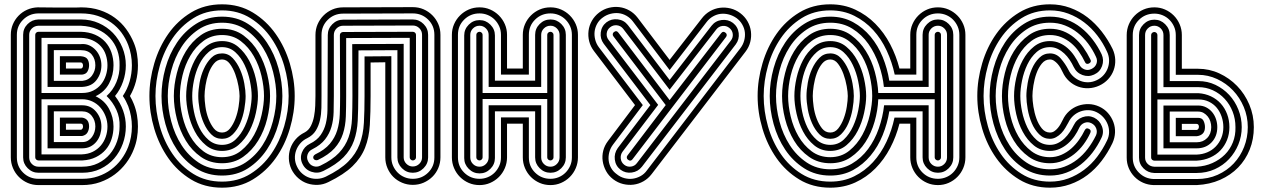

<svg xmlns="http://www.w3.org/2000/svg" viewBox="-20 -728 5849 888"><path d="M354 -411Q359 -411 361.5 -415.5Q364 -420 364 -425Q364 -430 361.5 -434.5Q359 -439 354 -439H285V-411ZM30 -567Q30 -593 39.5 -615.5Q49 -638 66 -655.5Q83 -673 105.5 -683Q128 -693 154 -694Q210 -693 254 -693Q273 -693 291 -693Q309 -693 323 -693Q337 -693 345.5 -693.5Q354 -694 354 -694Q403 -694 442 -681Q481 -668 511.5 -645.5Q542 -623 563.5 -593.5Q585 -564 599 -530Q609 -506 613.5 -479.5Q618 -453 618 -426Q618 -348 581 -284Q592 -265 599 -247Q609 -222 613.5 -195.5Q618 -169 618 -143Q618 -116 613.5 -89.5Q609 -63 599 -38Q586 -4 563.5 26Q541 56 511 78.5Q481 101 443 114.5Q405 128 360 128H158Q131 128 108 118Q85 108 67.5 90.5Q50 73 40 49.5Q30 26 30 0V-5ZM354 -128Q358 -128 361 -132.5Q364 -137 364 -142Q364 -147 362 -151.5Q360 -156 354 -156H285V-128ZM257 -383V-468H354Q377 -466 384.5 -454.5Q392 -443 392 -426Q392 -411 385 -398Q378 -385 360 -383ZM58 -4V0Q58 42 87 70.5Q116 99 158 99H360Q400 99 433.5 87.5Q467 76 494 56Q521 36 541 9Q561 -18 573 -49Q590 -94 590 -143Q590 -191 573 -237Q568 -249 562 -261Q556 -273 548 -284Q569 -315 579.5 -351.5Q590 -388 590 -426Q590 -475 573 -520Q561 -551 541.5 -577.5Q522 -604 494.5 -623.5Q467 -643 432 -654.5Q397 -666 354 -666H156Q115 -665 86.5 -636.5Q58 -608 58 -567ZM257 -99V-184H360Q392 -179 392 -143Q392 -129 385 -116Q378 -103 360 -99ZM361 -354Q390 -357 405.5 -378.5Q421 -400 421 -426Q421 -455 404.5 -475.5Q388 -496 354 -496H229V-354ZM87 -567Q87 -596 107.5 -616.5Q128 -637 157 -638H354Q399 -638 437 -621Q475 -604 502.5 -575.5Q530 -547 546 -508Q562 -469 562 -426Q562 -388 549 -350.5Q536 -313 512 -284Q562 -219 562 -143Q562 -102 548 -63.5Q534 -25 508 5Q482 35 444.5 53Q407 71 360 71H158Q129 71 108 50Q87 29 87 0V-6ZM361 -71Q376 -71 387 -77.5Q398 -84 405.5 -94.5Q413 -105 417 -117.5Q421 -130 421 -143Q421 -171 404.5 -192Q388 -213 360 -213H229V-71ZM115 0Q115 18 127.5 30.5Q140 43 158 43H161H360Q401 43 433.5 27Q466 11 488 -15Q510 -41 521.5 -74.5Q533 -108 533 -143Q535 -183 518.5 -219.5Q502 -256 473 -284Q503 -311 518.5 -348.5Q534 -386 533 -426Q534 -463 522.5 -495.5Q511 -528 487.5 -553Q464 -578 430.5 -592.5Q397 -607 354 -609H157Q139 -608 127 -596Q115 -584 115 -567ZM200 -42V-241H361Q400 -241 424.5 -211.5Q449 -182 449 -143Q449 -124 443.5 -106Q438 -88 426.5 -73.5Q415 -59 398.5 -50.5Q382 -42 360 -42ZM354 -524Q375 -526 392 -518.5Q409 -511 422 -497Q435 -483 442 -464.5Q449 -446 449 -426Q449 -388 426.5 -358Q404 -328 360 -326H200V-524ZM361 -298Q389 -298 411 -309Q433 -320 447.5 -338Q462 -356 469.5 -379Q477 -402 477 -426Q477 -451 469.5 -474Q462 -497 446.5 -514Q431 -531 408 -541.5Q385 -552 354 -553H172V-298ZM143 -567Q143 -573 147.5 -577Q152 -581 158 -581H354Q391 -580 419.5 -567.5Q448 -555 467 -534Q486 -513 495.5 -485Q505 -457 505 -426Q505 -381 484.5 -342Q464 -303 422 -283Q464 -263 484.5 -224.5Q505 -186 505 -143Q505 -113 496 -85Q487 -57 469 -36Q451 -15 424 -1.5Q397 12 362 14H158Q152 14 147.5 10Q143 6 143 0V-2ZM358 -14Q387 -15 409 -26Q431 -37 446 -54.5Q461 -72 469 -95Q477 -118 477 -143Q477 -168 468 -191Q459 -214 443.5 -231.5Q428 -249 406.5 -259Q385 -269 360 -269H172V-14Z M1007 -708Q1087 -708 1149.5 -670Q1212 -632 1255 -571Q1298 -510 1320.5 -434.5Q1343 -359 1343 -284Q1343 -209 1320.5 -133Q1298 -57 1255 3.5Q1212 64 1149.5 102Q1087 140 1007 140Q926 140 863.5 102Q801 64 758.5 3.5Q716 -57 693.5 -132.5Q671 -208 671 -284Q671 -359 693.5 -435Q716 -511 758.5 -571.5Q801 -632 863.5 -670Q926 -708 1007 -708ZM1007 -453Q985 -453 969.5 -434Q954 -415 944.5 -388.5Q935 -362 930.5 -333Q926 -304 926 -284Q926 -264 930 -235Q934 -206 944 -179.5Q954 -153 969 -134Q984 -115 1007 -115Q1029 -115 1044 -134Q1059 -153 1069 -179.5Q1079 -206 1083.5 -235Q1088 -264 1088 -284Q1088 -301 1083 -329.5Q1078 -358 1068 -385.5Q1058 -413 1043 -433Q1028 -453 1007 -453ZM1007 -680Q932 -680 874.5 -644Q817 -608 778 -551Q739 -494 719 -423.5Q699 -353 699 -284Q699 -214 719 -143.5Q739 -73 778 -16Q817 41 874.5 76.5Q932 112 1007 112Q1081 112 1138.5 76Q1196 40 1235 -17Q1274 -74 1294.5 -144.5Q1315 -215 1315 -284Q1315 -353 1294.5 -423.5Q1274 -494 1235 -551Q1196 -608 1138.5 -644Q1081 -680 1007 -680ZM1007 -481Q1036 -481 1056.5 -459Q1077 -437 1090.5 -406Q1104 -375 1110 -341.5Q1116 -308 1116 -284Q1116 -258 1110 -223.5Q1104 -189 1091 -158.5Q1078 -128 1057 -107Q1036 -86 1007 -86Q977 -86 956.5 -107Q936 -128 922.5 -158.5Q909 -189 903 -223Q897 -257 897 -284Q897 -311 903 -345Q909 -379 922.5 -409Q936 -439 956.5 -460Q977 -481 1007 -481ZM1007 -651Q1075 -651 1127 -617.5Q1179 -584 1214.5 -531Q1250 -478 1268 -412.5Q1286 -347 1286 -284Q1286 -221 1268 -155.5Q1250 -90 1214.5 -36.5Q1179 17 1127 50.5Q1075 84 1007 84Q939 84 886.5 50.5Q834 17 798.5 -36Q763 -89 745 -154.5Q727 -220 727 -284Q727 -348 745 -413Q763 -478 798.5 -531Q834 -584 886.5 -617.5Q939 -651 1007 -651ZM1007 -510Q971 -510 944.5 -487Q918 -464 901.5 -430Q885 -396 877 -356.5Q869 -317 869 -284Q869 -251 877 -211.5Q885 -172 901.5 -138Q918 -104 944.5 -81Q971 -58 1007 -58Q1044 -58 1070 -83Q1096 -108 1112.5 -144Q1129 -180 1136.5 -218.5Q1144 -257 1144 -284Q1144 -314 1136 -353Q1128 -392 1111.5 -427Q1095 -462 1069 -486Q1043 -510 1007 -510ZM1007 -623Q945 -623 898 -591.5Q851 -560 819.5 -511Q788 -462 772 -401.5Q756 -341 756 -284Q756 -227 772 -166.5Q788 -106 819.5 -57Q851 -8 898 23.5Q945 55 1007 55Q1069 55 1116 23.5Q1163 -8 1194.5 -57Q1226 -106 1242 -166.5Q1258 -227 1258 -284Q1258 -336 1243 -395.5Q1228 -455 1197 -505.5Q1166 -556 1118.5 -589.5Q1071 -623 1007 -623ZM1007 -538Q1050 -538 1081 -512Q1112 -486 1132.5 -447.5Q1153 -409 1163 -365Q1173 -321 1173 -284Q1173 -250 1163.5 -206Q1154 -162 1134 -123Q1114 -84 1082.5 -57Q1051 -30 1007 -30Q964 -30 932.5 -56Q901 -82 881 -120Q861 -158 851 -202.5Q841 -247 841 -284Q841 -323 851 -367.5Q861 -412 881 -450Q901 -488 932.5 -513Q964 -538 1007 -538ZM1007 -595Q1065 -595 1107 -563.5Q1149 -532 1176 -485Q1203 -438 1216 -384Q1229 -330 1229 -284Q1229 -233 1215.5 -178Q1202 -123 1174 -77.5Q1146 -32 1104.5 -2.5Q1063 27 1007 27Q951 27 909 -2.5Q867 -32 839.5 -77.5Q812 -123 798 -178Q784 -233 784 -284Q784 -335 798 -390Q812 -445 839.5 -490.5Q867 -536 909 -565.5Q951 -595 1007 -595ZM1007 -566Q958 -566 921.5 -539Q885 -512 860.5 -470.5Q836 -429 824 -379Q812 -329 812 -284Q812 -239 824 -189Q836 -139 860 -97.5Q884 -56 920.5 -28.5Q957 -1 1007 -1Q1058 -1 1095 -31Q1132 -61 1155.5 -104.5Q1179 -148 1190 -197Q1201 -246 1201 -284Q1201 -327 1189.5 -376.5Q1178 -426 1154 -468Q1130 -510 1093.5 -538Q1057 -566 1007 -566Z M1694 -284Q1694 -209 1690.5 -150.5Q1687 -92 1668.5 -45Q1650 2 1610.5 40.5Q1571 79 1499 114Q1475 126 1450 127Q1425 128 1402 120.5Q1379 113 1359.5 96Q1340 79 1328 55Q1317 31 1316 6Q1315 -19 1323 -42Q1331 -65 1347.5 -84Q1364 -103 1388 -115L1390 -116Q1408 -126 1418 -146Q1428 -166 1432.5 -190Q1437 -214 1438 -239Q1439 -264 1439 -284V-566Q1439 -593 1449 -616Q1459 -639 1476.5 -656.5Q1494 -674 1517 -684Q1540 -694 1567 -694L1889 -695Q1916 -695 1939 -685Q1962 -675 1979.5 -657.5Q1997 -640 2007 -617Q2017 -594 2017 -567V0Q2017 26 2007 49.5Q1997 73 1979.5 90Q1962 107 1939 117Q1916 127 1889 127Q1863 127 1839.5 117Q1816 107 1799 90Q1782 73 1772 49.5Q1762 26 1762 0V-440L1694 -439ZM1567 -665Q1525 -665 1496 -636.5Q1467 -608 1467 -566V-284Q1467 -258 1466.5 -229Q1466 -200 1460 -173Q1454 -146 1440.5 -124Q1427 -102 1401 -89Q1382 -80 1369 -65Q1356 -50 1349.5 -32Q1343 -14 1344 5.5Q1345 25 1354 43Q1363 62 1378 75Q1393 88 1411 94Q1429 100 1448.5 99Q1468 98 1487 89Q1554 56 1590 20Q1626 -16 1643 -60.5Q1660 -105 1663 -160Q1666 -215 1666 -284V-467L1790 -468V0Q1790 21 1798 39Q1806 57 1819.5 70.5Q1833 84 1851 91.5Q1869 99 1889 99Q1931 99 1960 70.5Q1989 42 1989 0V-567Q1989 -609 1960 -637.5Q1931 -666 1889 -666ZM1637 -284Q1637 -221 1634.5 -170Q1632 -119 1617 -77Q1602 -35 1569 -1Q1536 33 1475 63Q1449 76 1420.5 66.5Q1392 57 1379 30Q1366 4 1376.5 -23Q1387 -50 1413 -63Q1446 -79 1463 -103.5Q1480 -128 1487 -157Q1494 -186 1494.5 -218.5Q1495 -251 1495 -284L1496 -566Q1496 -595 1517 -616Q1538 -637 1567 -637L1889 -638Q1918 -638 1939 -617Q1960 -596 1960 -567V0Q1960 29 1939 50Q1918 71 1889 71Q1860 71 1839 50Q1818 29 1818 0V-496L1638 -495ZM1567 -609Q1549 -609 1536.5 -596.5Q1524 -584 1524 -566V-284Q1524 -245 1523 -209Q1522 -173 1513 -141.5Q1504 -110 1483.5 -83.5Q1463 -57 1425 -38Q1408 -30 1402.5 -13.5Q1397 3 1405 18Q1413 35 1429.5 40.5Q1446 46 1462 38Q1518 11 1548 -21Q1578 -53 1592 -92.5Q1606 -132 1608 -179.5Q1610 -227 1610 -284L1609 -524L1847 -525V0Q1847 17 1859.5 29.5Q1872 42 1889 42Q1907 42 1919.5 29.5Q1932 17 1932 0V-567Q1932 -585 1919.5 -597.5Q1907 -610 1889 -610ZM1552 -566Q1552 -572 1556.5 -576Q1561 -580 1567 -580L1889 -581Q1895 -581 1899.5 -577Q1904 -573 1904 -567V0Q1904 6 1899.5 10Q1895 14 1889 14Q1884 14 1879.5 10Q1875 6 1875 0V-553L1581 -552V-284Q1581 -233 1579.5 -189.5Q1578 -146 1566 -109Q1554 -72 1527 -42Q1500 -12 1450 12Q1445 14 1439 12.5Q1433 11 1430 6Q1425 -6 1438 -14Q1482 -35 1505.5 -63Q1529 -91 1539.5 -125Q1550 -159 1551.5 -199Q1553 -239 1553 -284Z M2070 -567Q2070 -593 2080 -616Q2090 -639 2107.5 -656.5Q2125 -674 2148 -684Q2171 -694 2198 -694Q2224 -694 2247 -684Q2270 -674 2287.5 -656.5Q2305 -639 2315 -616Q2325 -593 2325 -567V-411H2398V-567Q2398 -593 2408 -616Q2418 -639 2435.5 -656.5Q2453 -674 2476 -684Q2499 -694 2526 -694Q2552 -694 2575 -684Q2598 -674 2615.5 -656.5Q2633 -639 2643 -616Q2653 -593 2653 -567V0Q2653 26 2643 49.5Q2633 73 2615.5 90.5Q2598 108 2575 118Q2552 128 2526 128Q2499 128 2476 118Q2453 108 2435.5 90.5Q2418 73 2408 49.5Q2398 26 2398 0V-156H2325V0Q2325 26 2315 49.5Q2305 73 2287.5 90.5Q2270 108 2247 118Q2224 128 2198 128Q2171 128 2148 118Q2125 108 2107.5 90.5Q2090 73 2080 49.5Q2070 26 2070 0ZM2098 0Q2098 42 2127 70.5Q2156 99 2198 99Q2218 99 2236 91.5Q2254 84 2267.5 70.5Q2281 57 2289 39Q2297 21 2297 0V-185H2426V0Q2426 42 2455 70.5Q2484 99 2526 99Q2546 99 2564 91.5Q2582 84 2595.5 70.5Q2609 57 2617 39Q2625 21 2625 0V-567Q2625 -588 2617 -606Q2609 -624 2595.5 -637.5Q2582 -651 2564 -658.5Q2546 -666 2526 -666Q2484 -666 2455 -637.5Q2426 -609 2426 -567V-383H2297V-567Q2297 -588 2289 -606Q2281 -624 2267.5 -637.5Q2254 -651 2236 -658.5Q2218 -666 2198 -666Q2156 -666 2127 -637.5Q2098 -609 2098 -567ZM2127 -564Q2127 -593 2148 -614Q2169 -635 2198 -635Q2227 -635 2248 -614Q2269 -593 2269 -564V-355H2455V-567Q2455 -596 2476 -617Q2497 -638 2526 -638Q2555 -638 2576 -617Q2597 -596 2597 -567V0Q2597 29 2576 50Q2555 71 2526 71Q2497 71 2476 50Q2455 29 2455 0V-213H2269V3Q2269 32 2248 53Q2227 74 2198 74Q2169 74 2148 53Q2127 32 2127 3ZM2155 0Q2155 18 2167.5 30.5Q2180 43 2198 43Q2215 43 2227.5 30.5Q2240 18 2240 0V-241H2483V0Q2483 18 2495.5 30.5Q2508 43 2526 43Q2543 43 2555.5 30.5Q2568 18 2568 0V-567Q2568 -584 2555.5 -596.5Q2543 -609 2526 -609Q2508 -609 2495.5 -596.5Q2483 -584 2483 -567V-326H2240V-567Q2240 -584 2227.5 -596.5Q2215 -609 2198 -609Q2180 -609 2167.5 -596.5Q2155 -584 2155 -567ZM2183 -567Q2183 -573 2187.5 -577Q2192 -581 2198 -581Q2203 -581 2207.5 -577Q2212 -573 2212 -567V-298H2511V-567Q2511 -573 2515.5 -577Q2520 -581 2526 -581Q2531 -581 2535.5 -577Q2540 -573 2540 -567V0Q2540 6 2535.5 10Q2531 14 2526 14Q2520 14 2515.5 10Q2511 6 2511 0V-270H2212V0Q2212 6 2207.5 10Q2203 14 2198 14Q2192 14 2187.5 10Q2183 6 2183 0Z M2994 77Q2978 98 2956 110.5Q2934 123 2910 126Q2886 129 2861.5 123Q2837 117 2816 101Q2795 85 2783 63Q2771 41 2767.5 17Q2764 -7 2770 -31Q2776 -55 2792 -76L2917 -242L2727 -492Q2711 -513 2705 -537Q2699 -561 2702 -585.5Q2705 -610 2717.5 -632Q2730 -654 2751 -670Q2772 -686 2796.5 -692Q2821 -698 2845 -695Q2869 -692 2891 -679.5Q2913 -667 2929 -646L3077 -451L3226 -643Q3242 -664 3264 -676.5Q3286 -689 3310 -692Q3334 -695 3358.5 -689Q3383 -683 3404 -667Q3425 -651 3437.5 -629Q3450 -607 3453 -582.5Q3456 -558 3450 -534Q3444 -510 3428 -489ZM3405 -506Q3417 -522 3422 -541Q3427 -560 3425 -578.5Q3423 -597 3413 -614.5Q3403 -632 3387 -644Q3370 -656 3351 -661Q3332 -666 3313.5 -664Q3295 -662 3277.5 -652Q3260 -642 3248 -626L3077 -404L2907 -629Q2895 -645 2877.5 -655Q2860 -665 2841.5 -667Q2823 -669 2803.5 -664Q2784 -659 2768 -647Q2751 -635 2741.5 -617.5Q2732 -600 2730 -581.5Q2728 -563 2733 -544Q2738 -525 2750 -509L2953 -242L2815 -59Q2803 -43 2798 -24Q2793 -5 2795 13.5Q2797 32 2806.5 49Q2816 66 2833 78Q2849 91 2868.5 96Q2888 101 2906.5 98.5Q2925 96 2942.5 86.5Q2960 77 2972 60ZM2949 43Q2931 66 2902 70Q2873 74 2850 57Q2827 39 2823.5 10Q2820 -19 2837 -43L2988 -242L2772 -526Q2755 -549 2758.5 -578Q2762 -607 2785 -625Q2808 -642 2837 -638.5Q2866 -635 2884 -612L3077 -358L3271 -609Q3289 -632 3318 -635.5Q3347 -639 3370 -622Q3393 -604 3396.5 -575Q3400 -546 3383 -523ZM3360 -540Q3371 -554 3369 -571Q3367 -588 3353 -599Q3339 -610 3321.5 -608Q3304 -606 3293 -592L3077 -313L2862 -595Q2851 -609 2833.5 -611Q2816 -613 2802 -602Q2788 -591 2786 -574Q2784 -557 2795 -543L3024 -243L2859 -26Q2849 -12 2851 5.5Q2853 23 2867 34Q2881 45 2898.5 42.5Q2916 40 2926 26ZM2905 9Q2896 20 2885 11Q2880 8 2879 2Q2878 -4 2882 -9L3059 -242L2817 -560Q2813 -565 2814 -571Q2815 -577 2820 -580Q2831 -589 2840 -577L3077 -265L3315 -574Q3324 -586 3335 -577Q3340 -574 3341 -568Q3342 -562 3338 -557Z M3820 -453Q3798 -453 3782.5 -434Q3767 -415 3757.5 -388.5Q3748 -362 3743.5 -333Q3739 -304 3739 -284Q3739 -264 3743 -235Q3747 -206 3757 -179.5Q3767 -153 3782 -134Q3797 -115 3820 -115Q3842 -115 3857 -134Q3872 -153 3882 -179.5Q3892 -206 3896.5 -235Q3901 -264 3901 -284Q3901 -301 3896 -329.5Q3891 -358 3881 -385.5Q3871 -413 3856 -433Q3841 -453 3820 -453ZM3820 -481Q3849 -481 3869.5 -459Q3890 -437 3903.5 -406Q3917 -375 3923 -341.5Q3929 -308 3929 -284Q3929 -258 3923 -223.5Q3917 -189 3904 -158.5Q3891 -128 3870 -107Q3849 -86 3820 -86Q3790 -86 3769.5 -107Q3749 -128 3735.5 -158.5Q3722 -189 3716 -223Q3710 -257 3710 -284Q3710 -311 3716 -345Q3722 -379 3735.5 -409Q3749 -439 3769.5 -460Q3790 -481 3820 -481ZM3820 -510Q3784 -510 3757.5 -487Q3731 -464 3714.5 -430Q3698 -396 3690 -356.5Q3682 -317 3682 -284Q3682 -251 3690 -211.5Q3698 -172 3714.5 -138Q3731 -104 3757.5 -81Q3784 -58 3820 -58Q3857 -58 3883 -83Q3909 -108 3925.5 -144Q3942 -180 3949.5 -218.5Q3957 -257 3957 -284Q3957 -314 3949 -353Q3941 -392 3924.5 -427Q3908 -462 3882 -486Q3856 -510 3820 -510ZM3820 -538Q3863 -538 3894 -512Q3925 -486 3945.5 -447.5Q3966 -409 3976 -365Q3986 -321 3986 -284Q3986 -250 3976.5 -206Q3967 -162 3947 -123Q3927 -84 3895.5 -57Q3864 -30 3820 -30Q3777 -30 3745.5 -56Q3714 -82 3694 -120Q3674 -158 3664 -202.5Q3654 -247 3654 -284Q3654 -323 3664 -367.5Q3674 -412 3694 -450Q3714 -488 3745.5 -513Q3777 -538 3820 -538ZM3820 -566Q3771 -566 3734.5 -539Q3698 -512 3673.5 -470.5Q3649 -429 3637 -379Q3625 -329 3625 -284Q3625 -239 3637 -189Q3649 -139 3673 -97.5Q3697 -56 3733.5 -28.5Q3770 -1 3820 -1Q3871 -1 3908 -31Q3945 -61 3968.5 -104.5Q3992 -148 4003 -197Q4014 -246 4014 -284Q4014 -327 4002.5 -376.5Q3991 -426 3967 -468Q3943 -510 3906.5 -538Q3870 -566 3820 -566ZM4190 -567Q4190 -593 4200 -616Q4210 -639 4227.5 -656.5Q4245 -674 4268 -684Q4291 -694 4318 -694Q4344 -694 4367 -684Q4390 -674 4407.5 -656.5Q4425 -639 4435 -616Q4445 -593 4445 -567V0Q4445 26 4435 49.5Q4425 73 4407.5 90.5Q4390 108 4367 118Q4344 128 4318 128Q4291 128 4268 118Q4245 108 4227.5 90.5Q4210 73 4200 49.5Q4190 26 4190 0V-156H4140Q4125 -97 4097 -43.5Q4069 10 4028.5 51Q3988 92 3935.5 116Q3883 140 3820 140Q3739 140 3676.5 102Q3614 64 3571.5 3.5Q3529 -57 3506.5 -132.5Q3484 -208 3484 -284Q3484 -359 3506.5 -435Q3529 -511 3571.5 -571.5Q3614 -632 3676.5 -670Q3739 -708 3820 -708Q3883 -708 3935.5 -683.5Q3988 -659 4028.5 -618Q4069 -577 4097 -523.5Q4125 -470 4140 -411H4190ZM4218 -383H4118Q4106 -440 4081 -494Q4056 -548 4018.5 -589Q3981 -630 3931 -655Q3881 -680 3820 -680Q3745 -680 3687.5 -644Q3630 -608 3591 -551Q3552 -494 3532 -423.5Q3512 -353 3512 -284Q3512 -214 3532 -143.5Q3552 -73 3591 -16Q3630 41 3687.5 76.5Q3745 112 3820 112Q3881 112 3930.5 87.5Q3980 63 4017.5 22Q4055 -19 4080 -72.5Q4105 -126 4117 -184H4218V0Q4218 42 4247 70.5Q4276 99 4318 99Q4338 99 4356 91.5Q4374 84 4387.5 70.5Q4401 57 4409 39Q4417 21 4417 0V-567Q4417 -588 4409 -606Q4401 -624 4387.5 -637.5Q4374 -651 4356 -658.5Q4338 -666 4318 -666Q4276 -666 4247 -637.5Q4218 -609 4218 -567ZM4247 -567Q4247 -596 4268 -617Q4289 -638 4318 -638Q4347 -638 4368 -617Q4389 -596 4389 -567V0Q4389 29 4368 50Q4347 71 4318 71Q4289 71 4268 50Q4247 29 4247 0V-213H4093Q4084 -157 4062.5 -103.5Q4041 -50 4006.5 -8.5Q3972 33 3925.5 58.5Q3879 84 3820 84Q3752 84 3699.5 50.5Q3647 17 3611.5 -36Q3576 -89 3558 -154.5Q3540 -220 3540 -284Q3540 -348 3558 -413Q3576 -478 3611.5 -531Q3647 -584 3699.5 -617.5Q3752 -651 3820 -651Q3879 -651 3925.5 -625.5Q3972 -600 4006.5 -558.5Q4041 -517 4062.5 -464Q4084 -411 4093 -355H4247ZM4275 -326H4068Q4063 -376 4045 -428.5Q4027 -481 3996.5 -524.5Q3966 -568 3922 -595.5Q3878 -623 3820 -623Q3758 -623 3711 -591.5Q3664 -560 3632.5 -511Q3601 -462 3585 -401.5Q3569 -341 3569 -284Q3569 -227 3585 -166.5Q3601 -106 3632.5 -57Q3664 -8 3711 23.5Q3758 55 3820 55Q3876 55 3920 29Q3964 3 3995 -39Q4026 -81 4044.5 -134Q4063 -187 4069 -241H4275V0Q4275 18 4287.5 30.5Q4300 43 4318 43Q4335 43 4347.5 30.5Q4360 18 4360 0V-567Q4360 -584 4347.5 -596.5Q4335 -609 4318 -609Q4300 -609 4287.5 -596.5Q4275 -584 4275 -567ZM4303 -567Q4303 -573 4307.5 -577Q4312 -581 4318 -581Q4323 -581 4327.5 -577Q4332 -573 4332 -567V0Q4332 6 4327.5 10Q4323 14 4318 14Q4312 14 4307.5 10Q4303 6 4303 0V-269H4042Q4040 -218 4025 -165.5Q4010 -113 3982.5 -70.5Q3955 -28 3914.5 -0.5Q3874 27 3820 27Q3764 27 3722 -2.5Q3680 -32 3652.5 -77.5Q3625 -123 3611 -178Q3597 -233 3597 -284Q3597 -335 3611 -390Q3625 -445 3652.5 -490.5Q3680 -536 3722 -565.5Q3764 -595 3820 -595Q3875 -595 3916 -565.5Q3957 -536 3984.5 -492Q4012 -448 4026 -396Q4040 -344 4042 -298H4303Z M4895 -173Q4906 -197 4925 -214Q4944 -231 4967 -239Q4990 -247 5015 -246.5Q5040 -246 5064 -235Q5088 -224 5104.5 -205Q5121 -186 5129.5 -163Q5138 -140 5137 -115Q5136 -90 5125 -66Q5104 -22 5075 16Q5046 54 5009.5 81.5Q4973 109 4929 124.5Q4885 140 4836 140Q4756 140 4693.5 102Q4631 64 4588 3.5Q4545 -57 4522.5 -133Q4500 -209 4500 -284Q4500 -359 4522.5 -435Q4545 -511 4588 -571.5Q4631 -632 4693.5 -670Q4756 -708 4836 -708Q4885 -708 4929 -692Q4973 -676 5009.5 -648Q5046 -620 5075.5 -582Q5105 -544 5126 -501Q5137 -477 5138 -451.5Q5139 -426 5130.5 -403Q5122 -380 5105 -361.5Q5088 -343 5064 -332Q5040 -321 5014.5 -320Q4989 -319 4966 -327.5Q4943 -336 4924.5 -353Q4906 -370 4895 -394Q4891 -403 4885 -413.5Q4879 -424 4871.5 -432.5Q4864 -441 4855 -447Q4846 -453 4836 -453Q4814 -453 4798.5 -434Q4783 -415 4773.5 -388.5Q4764 -362 4759.5 -333Q4755 -304 4755 -284Q4755 -264 4759.5 -235Q4764 -206 4773.5 -179.5Q4783 -153 4798.5 -134Q4814 -115 4836 -115Q4847 -115 4856 -121Q4865 -127 4872.5 -136Q4880 -145 4885.5 -155Q4891 -165 4895 -173ZM4921 -161Q4915 -150 4907 -136.5Q4899 -123 4888.5 -112Q4878 -101 4864.5 -93.5Q4851 -86 4836 -86Q4807 -86 4786 -107Q4765 -128 4752 -158.5Q4739 -189 4733 -223.5Q4727 -258 4727 -284Q4727 -310 4733 -344Q4739 -378 4752 -408.5Q4765 -439 4786 -460Q4807 -481 4836 -481Q4866 -481 4886.5 -457Q4907 -433 4921 -406Q4930 -387 4944.5 -374Q4959 -361 4976.5 -354Q4994 -347 5013.5 -347.5Q5033 -348 5052 -357Q5071 -366 5084 -380.5Q5097 -395 5103.5 -413Q5110 -431 5109.5 -450.5Q5109 -470 5100 -489Q5082 -529 5055 -564Q5028 -599 4994.5 -624.5Q4961 -650 4921 -665Q4881 -680 4836 -680Q4762 -680 4704.5 -644Q4647 -608 4608 -551Q4569 -494 4549 -423.5Q4529 -353 4529 -284Q4529 -215 4549 -144.5Q4569 -74 4608 -17Q4647 40 4704.5 76Q4762 112 4836 112Q4881 112 4920.5 97.5Q4960 83 4994 57.5Q5028 32 5054.5 -3Q5081 -38 5100 -78Q5109 -96 5109.5 -115.5Q5110 -135 5103 -153Q5096 -171 5083 -185.5Q5070 -200 5052 -209Q5034 -218 5014.5 -218.5Q4995 -219 4977 -212.5Q4959 -206 4944.5 -193Q4930 -180 4921 -161ZM4946 -149Q4959 -176 4986.5 -186Q5014 -196 5040 -184Q5066 -171 5076.5 -143.5Q5087 -116 5074 -90Q5057 -54 5033 -22.5Q5009 9 4978.5 33Q4948 57 4912 70.5Q4876 84 4836 84Q4768 84 4715.5 50.5Q4663 17 4628 -36.5Q4593 -90 4575 -155.5Q4557 -221 4557 -284Q4557 -347 4575 -412.5Q4593 -478 4628 -531Q4663 -584 4715.5 -617.5Q4768 -651 4836 -651Q4877 -651 4913 -637.5Q4949 -624 4979 -600.5Q5009 -577 5033.5 -545Q5058 -513 5075 -477Q5087 -450 5077 -422.5Q5067 -395 5040 -383Q5014 -371 4986.5 -381Q4959 -391 4946 -418Q4938 -435 4927 -451.5Q4916 -468 4902 -481Q4888 -494 4871.5 -502Q4855 -510 4836 -510Q4800 -510 4774 -487Q4748 -464 4731.5 -429.5Q4715 -395 4707 -356Q4699 -317 4699 -284Q4699 -251 4707 -212Q4715 -173 4731.5 -138.5Q4748 -104 4774 -81Q4800 -58 4836 -58Q4856 -58 4873 -66.5Q4890 -75 4903.5 -88Q4917 -101 4927.5 -117Q4938 -133 4946 -149ZM4972 -138Q4963 -118 4950 -99Q4937 -80 4919.5 -64.5Q4902 -49 4881 -39.5Q4860 -30 4836 -30Q4793 -30 4762 -55Q4731 -80 4710.5 -118Q4690 -156 4680 -200.5Q4670 -245 4670 -284Q4670 -323 4680 -367.5Q4690 -412 4710.5 -450Q4731 -488 4762.5 -513Q4794 -538 4836 -538Q4860 -538 4880.5 -529Q4901 -520 4918 -505Q4935 -490 4948.5 -470Q4962 -450 4972 -429Q4980 -413 4996 -407Q5012 -401 5028 -409Q5045 -417 5051 -433Q5057 -449 5049 -465Q5034 -498 5012.5 -526.5Q4991 -555 4964 -576.5Q4937 -598 4905 -610.5Q4873 -623 4836 -623Q4774 -623 4727 -591.5Q4680 -560 4648.5 -511Q4617 -462 4601 -401.5Q4585 -341 4585 -284Q4585 -227 4601 -166.5Q4617 -106 4648.5 -57Q4680 -8 4727 23.5Q4774 55 4836 55Q4871 55 4903 43Q4935 31 4962 10Q4989 -11 5011 -40Q5033 -69 5049 -102Q5056 -118 5050 -134Q5044 -150 5028 -158Q5012 -166 4996 -160Q4980 -154 4972 -138ZM4997 -126Q5004 -139 5016 -132Q5028 -127 5023 -114Q5010 -85 4991 -59.5Q4972 -34 4948 -15Q4924 4 4895.5 15.5Q4867 27 4836 27Q4780 27 4738.5 -2.5Q4697 -32 4669 -77.5Q4641 -123 4627.5 -178Q4614 -233 4614 -284Q4614 -335 4627.5 -390Q4641 -445 4669 -490.5Q4697 -536 4738.5 -565.5Q4780 -595 4836 -595Q4869 -595 4897 -584Q4925 -573 4948.5 -553.5Q4972 -534 4990.5 -508Q5009 -482 5023 -453Q5030 -441 5016 -434Q5003 -429 4998 -441Q4986 -466 4970 -489Q4954 -512 4933.5 -529Q4913 -546 4888.5 -556Q4864 -566 4836 -566Q4787 -566 4750.5 -539Q4714 -512 4690 -470Q4666 -428 4654 -378.5Q4642 -329 4642 -284Q4642 -239 4654 -189Q4666 -139 4690 -97.5Q4714 -56 4750.5 -28.5Q4787 -1 4836 -1Q4864 -1 4889 -12Q4914 -23 4934 -40.5Q4954 -58 4970 -80.5Q4986 -103 4997 -126Z M5333 -268V-13H5515Q5541 -14 5563.5 -23.5Q5586 -33 5602.5 -50Q5619 -67 5628.5 -90Q5638 -113 5638 -140Q5638 -165 5630 -188.5Q5622 -212 5607.5 -229.5Q5593 -247 5571.5 -257.5Q5550 -268 5523 -268ZM5304 -566Q5304 -572 5308.5 -576Q5313 -580 5319 -580Q5324 -580 5328.5 -576Q5333 -572 5333 -566V-297H5523Q5554 -295 5580.5 -282.5Q5607 -270 5626 -249Q5645 -228 5655.5 -200Q5666 -172 5666 -140Q5666 -108 5655 -80.5Q5644 -53 5624.5 -32.5Q5605 -12 5577 0.5Q5549 13 5515 15H5319Q5313 15 5308.5 11Q5304 7 5304 1ZM5521 -240Q5542 -240 5558.5 -231.5Q5575 -223 5586.5 -209Q5598 -195 5604 -177Q5610 -159 5610 -140Q5610 -97 5583.5 -69.5Q5557 -42 5515 -42H5361V-240ZM5276 1Q5276 18 5288 30Q5300 42 5318 43H5515Q5554 41 5587.5 26Q5621 11 5645 -13Q5669 -37 5682 -69.5Q5695 -102 5694 -140Q5694 -178 5681 -211.5Q5668 -245 5644.5 -270.5Q5621 -296 5589.5 -310.5Q5558 -325 5522 -325H5361V-566Q5361 -584 5348.5 -596.5Q5336 -609 5319 -609Q5301 -609 5288.5 -596.5Q5276 -584 5276 -566ZM5390 -212V-70H5515Q5544 -70 5563 -89.5Q5582 -109 5582 -140Q5582 -153 5578 -166Q5574 -179 5566 -189Q5558 -199 5547 -205.5Q5536 -212 5522 -212ZM5248 -566Q5248 -595 5269 -616Q5290 -637 5319 -637Q5348 -637 5369 -616Q5390 -595 5390 -566V-353H5522Q5565 -353 5601.5 -335.5Q5638 -318 5665 -289Q5692 -260 5707.5 -221Q5723 -182 5723 -140Q5723 -98 5707.5 -60Q5692 -22 5664.5 7.5Q5637 37 5598.5 54.5Q5560 72 5515 72H5318Q5289 71 5268.5 50.5Q5248 30 5248 1ZM5521 -183Q5540 -183 5546.5 -169Q5553 -155 5553 -140Q5553 -120 5542.5 -110Q5532 -100 5515 -98H5418V-183ZM5219 1Q5219 42 5247.5 70.5Q5276 99 5317 100H5515Q5568 100 5611.5 80.5Q5655 61 5686 28Q5717 -5 5734 -48.5Q5751 -92 5751 -140Q5751 -189 5732.5 -233Q5714 -277 5682.5 -310Q5651 -343 5609 -362.5Q5567 -382 5521 -382H5418V-566Q5418 -587 5410 -605Q5402 -623 5388.5 -636.5Q5375 -650 5357 -657.5Q5339 -665 5319 -665Q5277 -665 5248 -636.5Q5219 -608 5219 -566ZM5446 -155V-127H5515Q5520 -128 5522.5 -132.5Q5525 -137 5525 -142Q5525 -147 5522.5 -151Q5520 -155 5514 -155ZM5191 -566Q5191 -592 5201 -615.5Q5211 -639 5228.5 -656.5Q5246 -674 5269 -684Q5292 -694 5319 -694Q5345 -694 5368 -684Q5391 -674 5408.5 -656.5Q5426 -639 5436 -615.5Q5446 -592 5446 -566V-410H5521Q5573 -410 5619.5 -388.5Q5666 -367 5701.5 -330.5Q5737 -294 5758 -244.5Q5779 -195 5779 -140Q5779 -84 5760 -36.5Q5741 11 5706.5 46.5Q5672 82 5623.5 103.5Q5575 125 5515 128H5315Q5289 127 5266.5 117Q5244 107 5227 89.5Q5210 72 5200.5 49.5Q5191 27 5191 1Z"/></svg>

Font: Zschusch
Style: Regular
Weight: 400
Designer: Peter Wiegel
Foundry: Peter Wiegel